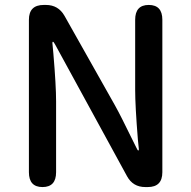

<svg xmlns="http://www.w3.org/2000/svg" viewBox="-20 -757 774 777"><path d="M152 0Q97 0 97 -60V-677Q97 -737 157 -737H166Q216 -737 241 -693L445 -331Q460 -304 474 -276L532 -159Q537 -148 539.5 -148Q542 -148 542 -153L538 -192Q527 -328 527 -393V-677Q527 -737 582 -737Q637 -737 637 -677V-60Q637 0 578 0H568Q518 0 494 -44L203 -577Q197 -588 194.5 -588Q192 -588 192 -583L196 -540Q207 -410 207 -347V-60Q207 0 152 0Z"/></svg>

Font: Resource Han Rounded CN Medium
Style: Regular
Weight: 500
Designer: Cyano Hao (round all glyphs); Ryoko NISHIZUKA 西塚涼子 (kana, bopomofo & ideographs); Paul D. Hunt (Latin, Greek & Cyrillic)
Foundry: Cyano Hao
Version: 0.990